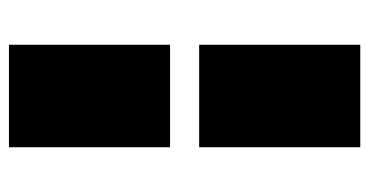

<svg xmlns="http://www.w3.org/2000/svg" viewBox="-218 -607 825 429"><g transform="rotate(-90 194.5 -392.5)"><path d="M80 -425V-785H309V-425ZM80 0V-360H309V0Z"/></g></svg>

Font: GENAU
Style: Stencil
Weight: 700
Version: Version 0.8